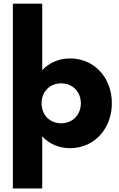

<svg xmlns="http://www.w3.org/2000/svg" viewBox="-20 -802 657 1058"><path d="M50.9 -781.8V236.4H212.7V-50C253.6 -7.7 305.9 14.5 365.9 14.5C500.9 14.5 596.4 -94.1 596.4 -233.6C596.4 -372.7 500.9 -480 365.9 -480C305.9 -480 253.6 -457.7 212.7 -415.5V-781.8ZM316.8 -342.7C379.5 -342.7 425.5 -296.8 425.5 -232.7C425.5 -168.6 379.5 -122.7 316.8 -122.7C254.5 -122.7 209.1 -168.6 209.1 -232.7C209.1 -296.8 254.5 -342.7 316.8 -342.7Z"/></svg>

Font: Spartan MB ExtBd
Style: Regular
Weight: 800
Designer: Matt Bailey, Mirko Velimirovic
Foundry: Matt Bailey
Version: Version 1.005